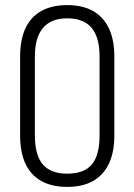

<svg xmlns="http://www.w3.org/2000/svg" viewBox="-20 -727 528 754"><path d="M244 7Q184 7 142.5 -16Q101 -39 80 -84Q59 -129 59 -195V-505Q59 -571 80 -616Q101 -661 142.5 -684Q184 -707 244 -707Q304 -707 345 -684Q386 -661 407.5 -616Q429 -571 429 -505V-195Q429 -129 407.5 -84Q386 -39 345 -16Q304 7 244 7ZM244 -45Q310 -45 340.5 -81Q371 -117 371 -195V-505Q371 -581 339.5 -618Q308 -655 244 -655Q181 -655 149 -617.5Q117 -580 117 -505V-195Q117 -118 148 -81.5Q179 -45 244 -45Z"/></svg>

Font: Pathway Extreme Condensed Thin
Style: Regular
Weight: 250
Width: 3
Version: Version 1.001;gftools[0.9.26]